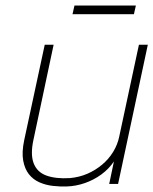

<svg xmlns="http://www.w3.org/2000/svg" viewBox="-20 -662 552 691"><path d="M469 -642H248L241 -611H462ZM390 -81 373 0H405L512 -501H480L409 -170Q403 -141 387 -115Q371 -89 347 -69Q323 -49 294 -36.5Q265 -24 231 -21Q181 -18 147.5 -30Q114 -42 101.5 -73.5Q89 -105 100 -157L173 -501H141L67 -157Q58 -114 63.5 -84Q69 -54 84 -35Q99 -16 121.5 -6Q144 4 170 7Q196 10 221 9Q253 8 285 -3Q317 -14 344.5 -34Q372 -54 390 -81Z"/></svg>

Font: Advent Pro ExtraLight
Style: Italic
Weight: 250
Italic angle: -12°
Version: Version 3.000